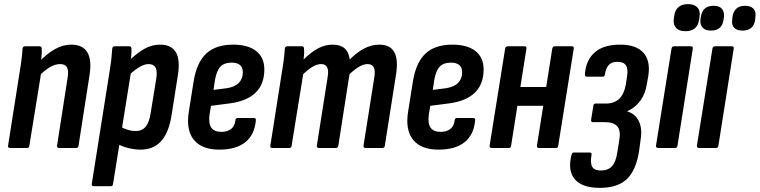

<svg xmlns="http://www.w3.org/2000/svg" viewBox="-20 -716 3676 929"><path d="M266 0Q255 0 256 -11L307 -339Q313 -375 304 -390.5Q295 -406 271 -406Q248 -406 222.5 -391.5Q197 -377 166 -346V-413Q205 -455 244.5 -477.5Q284 -500 325 -500Q380 -500 402.5 -463Q425 -426 413 -351L360 -11Q359 0 348 0ZM29 0Q17 0 19 -11L75 -367Q81 -401 84.5 -431Q88 -461 89 -480Q90 -492 101 -492H171Q182 -492 182 -480Q183 -463 180.5 -437.5Q178 -412 175 -394L180 -369L122 -11Q121 0 111 0Z M660 8Q632 8 599.5 0Q567 -8 546 -22L558 -106Q576 -95 596.5 -88.5Q617 -82 637 -82Q667 -82 684.5 -102.5Q702 -123 709 -169L736 -335Q742 -373 732.5 -389.5Q723 -406 699 -406Q678 -406 652 -390Q626 -374 596 -345L597 -415Q639 -457 676.5 -478.5Q714 -500 754 -500Q810 -500 831.5 -462.5Q853 -425 840 -348L811 -164Q798 -76 760.5 -34Q723 8 660 8ZM434 185Q423 185 424 174L510 -369Q516 -406 519 -433Q522 -460 523 -480Q524 -492 535 -492H606Q616 -492 616 -480Q617 -464 614.5 -440.5Q612 -417 610 -400L614 -369L527 174Q526 185 516 185Z M1041 8Q956 8 917.5 -40Q879 -88 894 -178L917 -323Q932 -414 978 -457Q1024 -500 1108 -500Q1180 -500 1219.5 -469Q1259 -438 1259 -380Q1259 -309 1217 -268Q1175 -227 1094 -216L1001 -204L994 -163Q988 -120 1002 -99Q1016 -78 1051 -78Q1080 -78 1098 -92Q1116 -106 1119 -134Q1120 -145 1130 -145H1208Q1220 -145 1218 -134Q1212 -64 1167 -28Q1122 8 1041 8ZM1013 -281 1076 -289Q1116 -295 1135.5 -315Q1155 -335 1155 -366Q1155 -390 1141 -401.5Q1127 -413 1100 -413Q1065 -413 1046.5 -393.5Q1028 -374 1020 -328Z M1298 0Q1286 0 1288 -11L1344 -367Q1350 -402 1353.5 -430.5Q1357 -459 1358 -480Q1359 -492 1370 -492H1441Q1451 -492 1451 -480Q1452 -468 1451.5 -455Q1451 -442 1449 -428Q1484 -463 1518 -481.5Q1552 -500 1590 -500Q1664 -500 1672 -428Q1707 -463 1742.5 -481.5Q1778 -500 1816 -500Q1867 -500 1887.5 -464.5Q1908 -429 1896 -354L1842 -11Q1841 0 1830 0H1749Q1737 0 1739 -12L1791 -341Q1802 -406 1759 -406Q1740 -406 1719 -394Q1698 -382 1671 -357L1617 -11Q1615 0 1605 0H1523Q1512 0 1513 -11L1565 -341Q1577 -406 1534 -406Q1515 -406 1494 -394Q1473 -382 1447 -357L1391 -11Q1390 0 1380 0Z M2102 8Q2017 8 1978.5 -40Q1940 -88 1955 -178L1978 -323Q1993 -414 2039 -457Q2085 -500 2169 -500Q2241 -500 2280.5 -469Q2320 -438 2320 -380Q2320 -309 2278 -268Q2236 -227 2155 -216L2062 -204L2055 -163Q2049 -120 2063 -99Q2077 -78 2112 -78Q2141 -78 2159 -92Q2177 -106 2180 -134Q2181 -145 2191 -145H2269Q2281 -145 2279 -134Q2273 -64 2228 -28Q2183 8 2102 8ZM2074 -281 2137 -289Q2177 -295 2196.5 -315Q2216 -335 2216 -366Q2216 -390 2202 -401.5Q2188 -413 2161 -413Q2126 -413 2107.5 -393.5Q2089 -374 2081 -328Z M2587 0Q2577 0 2578 -11L2652 -480Q2654 -492 2664 -492H2748Q2758 -492 2756 -480L2681 -11Q2680 0 2670 0ZM2359 0Q2348 0 2349 -11L2424 -480Q2426 -492 2436 -492H2519Q2529 -492 2527 -480L2453 -11Q2452 0 2442 0ZM2470 -204 2485 -295H2641L2627 -204Z M2882 193Q2797 193 2761.5 151.5Q2726 110 2745 34Q2748 22 2756 22H2834Q2844 22 2842 34Q2835 73 2845.5 91Q2856 109 2887 109Q2922 109 2941 88.5Q2960 68 2967 21L2977 -42Q2984 -85 2966.5 -105Q2949 -125 2906 -125H2848Q2844 -125 2841.5 -128.5Q2839 -132 2840 -136L2851 -204Q2851 -209 2854 -212Q2857 -215 2861 -215H2913Q2952 -215 2976 -238Q3000 -261 3008 -307L3014 -346Q3020 -383 3008.5 -400Q2997 -417 2967 -417Q2940 -417 2925.5 -401.5Q2911 -386 2907 -356Q2907 -352 2904 -348.5Q2901 -345 2898 -345H2819Q2810 -345 2810 -357Q2815 -425 2857.5 -462.5Q2900 -500 2981 -500Q3058 -500 3093 -461Q3128 -422 3117 -350L3110 -310Q3103 -263 3078.5 -229Q3054 -195 3015 -178V-177Q3054 -165 3071 -130Q3088 -95 3080 -43L3072 16Q3058 107 3013.5 150Q2969 193 2882 193Z M3165 0Q3153 0 3154 -11L3229 -480Q3231 -492 3241 -492H3323Q3334 -492 3332 -480L3258 -11Q3256 0 3247 0ZM3296 -565Q3267 -565 3252 -580Q3237 -595 3240 -623L3242 -637Q3249 -696 3309 -696Q3339 -696 3354 -680.5Q3369 -665 3365 -637L3363 -623Q3356 -565 3296 -565Z M3363 0Q3351 0 3352 -11L3427 -480Q3429 -492 3439 -492H3521Q3532 -492 3530 -480L3456 -11Q3454 0 3445 0ZM3572 -568Q3545 -568 3532 -582Q3519 -596 3523 -621L3524 -634Q3532 -688 3585 -688Q3612 -688 3625.5 -674Q3639 -660 3635 -634L3634 -621Q3627 -568 3572 -568ZM3420 -568Q3393 -568 3380 -582Q3367 -596 3369 -621L3371 -634Q3379 -688 3432 -688Q3460 -688 3472.5 -674Q3485 -660 3483 -634L3481 -621Q3474 -568 3420 -568Z"/></svg>

Font: Sofia Sans Condensed
Style: Bold Italic
Weight: 700
Italic angle: -9°
Version: Version 4.100